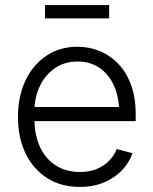

<svg xmlns="http://www.w3.org/2000/svg" viewBox="-20 -735 611 767"><path d="M298.8 11.7Q223.1 11.7 167.5 -24.2Q111.8 -60.1 81.8 -122.8Q51.8 -185.5 51.8 -267.6Q51.8 -349.6 81.5 -412.8Q111.3 -476.1 165.3 -512.2Q219.2 -548.3 289.6 -548.3Q335.4 -548.3 377.2 -531.5Q418.9 -514.6 451.7 -481Q484.4 -447.3 503.2 -396.5Q522 -345.7 522 -278.3V-251H93.3V-307.6H486.3L456.1 -286.6Q456.1 -345.2 436 -391.1Q416 -437 378.7 -463.1Q341.3 -489.3 289.6 -489.3Q237.8 -489.3 199.2 -462.6Q160.6 -436 139.2 -391.1Q117.7 -346.2 117.7 -291.5V-259.3Q117.7 -195.8 139.6 -148.2Q161.6 -100.6 202.6 -74.2Q243.7 -47.9 298.8 -47.9Q337.4 -47.9 366.9 -60.1Q396.5 -72.3 416.5 -93.3Q436.5 -114.3 446.3 -139.6L509.3 -123Q497.1 -86.4 468.3 -55.9Q439.5 -25.4 396.7 -6.8Q354 11.7 298.8 11.7ZM416 -714.8V-661.6H159.7V-714.8Z"/></svg>

Font: Inter 17pt Light
Style: Regular
Weight: 300
Version: Version 4.001;git-66647c0bb